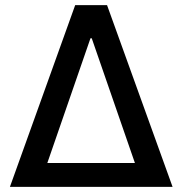

<svg xmlns="http://www.w3.org/2000/svg" viewBox="-20 -727 709 747"><path d="M272.5 -707H396.5L651.4 0H18.6ZM504.9 -92.8 336.9 -578.1H332L164.1 -92.8Z"/></svg>

Font: Pretendard JP Medium
Style: Regular
Weight: 500
Designer: Base glyphs from Inter by Rasmus Andersson; Hangeul glyphs from Noto Sans CJK(Source Han Sans) by Jang Soo-young and Kan
Foundry: Kil Hyung-jin
Version: Version 1.309